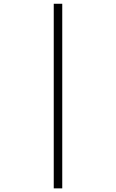

<svg xmlns="http://www.w3.org/2000/svg" viewBox="-20 -865 626 1036"><path d="M270 151.4V-844.7H315.9V151.4Z"/></svg>

Font: Cascadia Mono ExtraLight
Style: Regular
Weight: 200
Monospace: yes
Designer: Aaron Bell
Foundry: Saja Typeworks
Version: Version 2404.023; ttfautohint (v1.8.4)